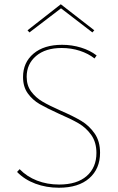

<svg xmlns="http://www.w3.org/2000/svg" viewBox="-20 -873 555 900"><path d="M118 -721 109 -731 265 -853 422 -731 413 -721 266 -834ZM265 -354Q325 -328 361.5 -306Q398 -284 423.5 -247.5Q449 -211 449 -157Q449 -82 398.5 -37.5Q348 7 256 7Q197 7 146 -12Q95 -31 60 -67L72 -80Q106 -45 153.5 -26.5Q201 -8 257 -8Q341 -8 386.5 -48Q432 -88 432 -156Q432 -206 408 -240Q384 -274 349 -294.5Q314 -315 256 -340Q199 -366 166 -385Q133 -404 110.5 -435Q88 -466 88 -512Q88 -580 137 -621.5Q186 -663 271 -663Q317 -663 359.5 -650Q402 -637 433 -613L423 -599Q394 -622 354 -635Q314 -648 269 -648Q193 -648 149 -610.5Q105 -573 105 -513Q105 -472 126.5 -443.5Q148 -415 179.5 -396.5Q211 -378 265 -354Z"/></svg>

Font: Ysabeau Infant Thin
Style: Regular
Weight: 200
Designer: Christian Thalmann (Catharsis Fonts)
Version: Version 0.003